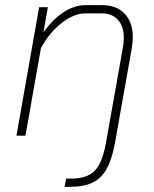

<svg xmlns="http://www.w3.org/2000/svg" viewBox="-20 -527 598 746"><path d="M237 167H256Q318 167 347.5 137Q377 107 391 32L458 -345Q461 -363 461 -380Q461 -424 438.5 -449.5Q416 -475 377 -475H311Q268 -475 220 -438Q172 -401 139 -340L79 0H44L132 -499H166L149 -402Q187 -454 228.5 -480.5Q270 -507 311 -507H377Q433 -507 464.5 -473.5Q496 -440 496 -383Q496 -365 493 -345L427 27Q415 92 394.5 129Q374 166 339.5 182.5Q305 199 250 199H231Z"/></svg>

Font: Bai Jamjuree ExtraLight
Style: Italic
Weight: 275
Italic angle: -10°
Version: Version 1.000; ttfautohint (v1.6)